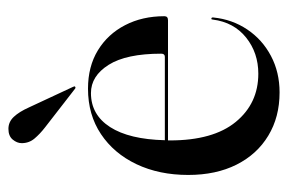

<svg xmlns="http://www.w3.org/2000/svg" viewBox="-134 -540 684 456"><g transform="rotate(-90 208.0 -312.0)"><path d="M397.5 -263.5Q397.5 -255 388 -255H102.5Q102.5 -253 102.5 -250.5Q102.5 -147.5 146.5 -94Q190.5 -40.5 261 -40.5Q310.5 -40.5 346.8 -69.5Q383 -98.5 389.5 -148.5Q389.5 -152 391.5 -152Q395 -152 394.5 -147.5Q390 -102.5 366 -66.8Q342 -31 303.2 -10.5Q264.5 10 216.5 10Q158 10 113.8 -16.8Q69.5 -43.5 45 -92.2Q20.5 -141 20.5 -207Q20.5 -276 46 -329.8Q71.5 -383.5 117.5 -414.2Q163.5 -445 225.5 -445Q278 -445 316.5 -421.5Q355 -398 376.2 -357Q397.5 -316 397.5 -263.5ZM215 -438Q163.5 -438 134.2 -392.5Q105 -347 103 -262.5H301Q308.5 -262.5 308.5 -271Q308.5 -354 282 -396Q255.5 -438 215 -438ZM181 -585 229.5 -481Q231.5 -477 230.5 -476Q228 -473.5 225 -476L133.5 -547Q118 -559 107 -572Q96 -585 96 -602.5Q96 -613.5 104.5 -623.8Q113 -634 130 -634Q146.5 -634 158.5 -621.2Q170.5 -608.5 181 -585Z"/></g></svg>

Font: Fraunces 144pt S000
Style: Regular
Weight: 400
Version: Version 1.000; ttfautohint (v1.8.3)